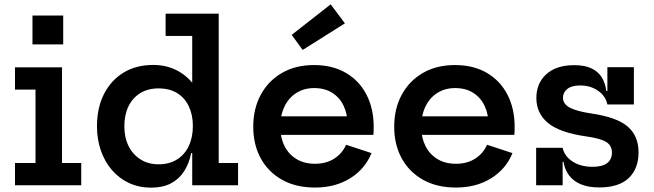

<svg xmlns="http://www.w3.org/2000/svg" viewBox="-20 -853 3009 884"><path d="M265.5 -102.5H354V0H49V-102.5H143.5V-440.5H49V-543H265.5ZM129.5 -781.5H271V-648.5H129.5Z M865 0V-198L868 -242V-313L865 -402V-687.5H742.5V-790H987V-102.5H1076V0ZM685.5 -554Q747 -554 797 -527.5Q847 -501 882.8 -449Q918.5 -397 936 -321L868 -273Q868 -324 849.5 -363.2Q831 -402.5 795.8 -424.2Q760.5 -446 710 -446Q661 -446 625.5 -424Q590 -402 571.2 -362.8Q552.5 -323.5 552.5 -271.5Q552.5 -219.5 572.2 -180.2Q592 -141 627.5 -118.8Q663 -96.5 710 -96.5Q759.5 -96.5 795 -118.8Q830.5 -141 849.2 -180.8Q868 -220.5 868 -273L883.5 -148.5H860.5Q850.5 -99.5 827.2 -63.8Q804 -28 766.5 -8.5Q729 11 676 11Q620.5 11 574.5 -10.2Q528.5 -31.5 495.5 -69.8Q462.5 -108 444.5 -159.5Q426.5 -211 426.5 -271.5Q426.5 -356 458.5 -419.5Q490.5 -483 548.5 -518.5Q606.5 -554 685.5 -554Z M1430.5 10.5Q1342.5 10.5 1278.8 -25.2Q1215 -61 1180.5 -124Q1146 -187 1146 -269.5Q1146 -353 1180.8 -417Q1215.5 -481 1278.2 -517.2Q1341 -553.5 1425.5 -553.5Q1511 -553.5 1572.5 -517.5Q1634 -481.5 1667.2 -417.5Q1700.5 -353.5 1700.5 -269.5Q1700.5 -255.5 1700.2 -246.8Q1700 -238 1699 -232H1578.5Q1579.5 -241.5 1580 -252Q1580.5 -262.5 1580.5 -276.5Q1580.5 -326.5 1562.5 -365Q1544.5 -403.5 1510 -425.5Q1475.5 -447.5 1426.5 -447.5Q1380 -447.5 1344.8 -425.2Q1309.5 -403 1290 -362.8Q1270.5 -322.5 1270.5 -269.5Q1270.5 -219.5 1289.8 -181Q1309 -142.5 1344.8 -120.8Q1380.5 -99 1430.5 -99Q1482 -99 1519 -122.8Q1556 -146.5 1573.5 -186.5L1690.5 -148Q1660.5 -74.5 1592 -32Q1523.5 10.5 1430.5 10.5ZM1223.5 -232V-317.5H1643L1666.5 -232ZM1502.5 -833 1568 -745.5 1373.5 -623 1323 -692.5Z M2079.5 10.5Q1991.5 10.5 1927.8 -25.2Q1864 -61 1829.5 -124Q1795 -187 1795 -269.5Q1795 -353 1829.8 -417Q1864.5 -481 1927.2 -517.2Q1990 -553.5 2074.5 -553.5Q2160 -553.5 2221.5 -517.5Q2283 -481.5 2316.2 -417.5Q2349.5 -353.5 2349.5 -269.5Q2349.5 -255.5 2349.2 -246.8Q2349 -238 2348 -232H2227.5Q2228.5 -241.5 2229 -252Q2229.5 -262.5 2229.5 -276.5Q2229.5 -326.5 2211.5 -365Q2193.5 -403.5 2159 -425.5Q2124.5 -447.5 2075.5 -447.5Q2029 -447.5 1993.8 -425.2Q1958.5 -403 1939 -362.8Q1919.5 -322.5 1919.5 -269.5Q1919.5 -219.5 1938.8 -181Q1958 -142.5 1993.8 -120.8Q2029.5 -99 2079.5 -99Q2131 -99 2168 -122.8Q2205 -146.5 2222.5 -186.5L2339.5 -148Q2309.5 -74.5 2241 -32Q2172.5 10.5 2079.5 10.5ZM1872.5 -232V-317.5H2292L2315.5 -232Z M2739 10Q2689 10 2654.5 -4.5Q2620 -19 2600 -45.5Q2580 -72 2574.5 -108H2551.5L2570.5 -172.5Q2578.5 -134 2616 -109.5Q2653.5 -85 2708 -85Q2752.5 -85 2775 -101.8Q2797.5 -118.5 2797.5 -151Q2797.5 -182 2772 -198.8Q2746.5 -215.5 2679 -225Q2556 -242.5 2502.8 -287Q2449.5 -331.5 2449.5 -401.5Q2449.5 -469.5 2495.2 -511.2Q2541 -553 2624 -553Q2671 -553 2702 -538.8Q2733 -524.5 2750 -497.8Q2767 -471 2771.5 -434H2794.5L2776.5 -372Q2768.5 -410.5 2733.8 -435Q2699 -459.5 2651 -459.5Q2612 -459.5 2592 -443.5Q2572 -427.5 2572 -403.5Q2572 -374 2603.8 -357.2Q2635.5 -340.5 2702.5 -330.5Q2820 -313.5 2870 -270.2Q2920 -227 2920 -152Q2920 -76 2874.5 -33Q2829 10 2739 10ZM2448.5 0V-172.5H2570.5V0ZM2776.5 -372V-543.5H2898.5V-372Z"/></svg>

Font: Hepta Slab ExtraLight SemiBold
Style: Regular
Weight: 600
Version: Version 1.102